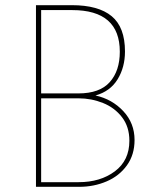

<svg xmlns="http://www.w3.org/2000/svg" viewBox="-20 -722 613 742"><path d="M500 -181Q500 -124 470.5 -83Q441 -42 392 -21Q343 0 286 0H119V-702H258Q360 -702 411.5 -659.5Q463 -617 463 -523Q463 -462 434.5 -415.5Q406 -369 349 -353Q413 -339 456.5 -292.5Q500 -246 500 -181ZM139 -361H283Q365 -361 404 -404.5Q443 -448 443 -522Q443 -683 259 -683H139ZM480 -178Q480 -232 451.5 -269Q423 -306 378 -324Q333 -342 284 -342H139V-18H284Q368 -18 424 -60Q480 -102 480 -178Z"/></svg>

Font: Josefin Sans Thin
Style: Regular
Weight: 250
Designer: Santiago Orozco
Foundry: Typemade
Version: Version 2.000